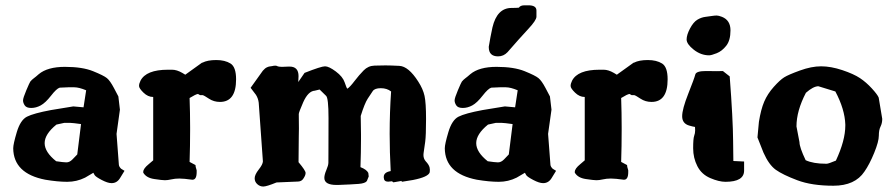

<svg xmlns="http://www.w3.org/2000/svg" viewBox="-20 -678 3332 716"><path d="M242.7 -219.7H219.2L190.4 -213.4Q146.5 -177.7 146.5 -144.3Q146.5 -110.8 189.5 -76.7Q215.3 -72.8 227.3 -72.5Q239.3 -72.3 250.2 -83.5Q261.2 -94.7 268.1 -102.1Q274.9 -159.2 282.2 -215.3Q251 -219.7 242.7 -219.7ZM421.4 -318.4 427.2 -269 414.6 -178.7 423.3 -63.5Q423.8 -56.6 431.6 -48.8L444.3 -41L428.7 -15.6Q417 4.9 396.5 4.9H395.5Q381.8 4.9 359.4 -6.8Q336.9 -18.6 333 -24.9Q329.1 -31.2 328.1 -33.7L297.4 -15.6Q266.1 0 230.7 0Q195.3 0 148.9 -7.8Q30.3 -30.8 29.3 -125Q29.3 -140.6 42.7 -185.5Q56.2 -230.5 80.6 -242.9Q105 -255.4 170.4 -267.6L253.4 -281.2L291.5 -277.8Q296.9 -309.6 301.3 -341.3Q274.4 -352.5 256.8 -352.5H234.9L202.6 -351.1Q190.9 -347.7 170.2 -321Q149.4 -294.4 131.8 -284.9Q114.3 -275.4 96.4 -275.4Q78.6 -275.4 72.3 -284.9Q65.9 -294.4 65.9 -303.5Q65.9 -312.5 78.1 -341.3Q90.3 -370.1 93 -373.8Q95.7 -377.4 99.1 -380.4Q102.5 -383.8 105.5 -385.7Q108.4 -387.7 114.3 -392.6Q120.1 -397.5 124.5 -401.4Q157.2 -428.7 222.2 -428.7Q287.1 -428.7 326.9 -412.6Q366.7 -396.5 378.7 -386.7Q390.6 -377 405 -349.6Q419.4 -322.3 421.4 -318.4Z M696.8 -7.8Q665 -12.2 648.7 -12.2Q632.3 -12.2 618.7 -9Q605 -5.9 595 -5.9Q585 -5.9 555.7 -10.3Q525.4 -14.6 514.2 -34.2V-37.1Q514.2 -49.3 534.7 -65.9L551.3 -80.1V-316.4H550.8Q531.7 -316.4 515.1 -332.5Q498.5 -348.6 498.5 -357.4Q498.5 -366.2 503.9 -377Q524.9 -418 606.4 -418H621.6Q639.2 -418 659.7 -406.2L670.9 -399.4L733.4 -444.3H734.9Q753.9 -454.1 786.4 -454.1Q818.8 -454.1 839.6 -441.2Q860.4 -428.2 860.4 -382.3Q860.4 -297.9 800.3 -297.9Q777.3 -297.9 759 -310.1Q740.7 -322.3 735.8 -323.2H726.1L718.3 -327.6Q710 -326.7 687 -312.5Q689 -257.3 689 -203.6Q689 -198.7 689 -192.9Q689 -133.3 687 -74.2Q708.5 -63 709 -62.5Q708.5 -58.1 713.4 -43V-36.1Q713.4 -7.8 697.8 -7.8Z M1325.2 -245.6Q1326.2 -214.4 1326.2 -177.7Q1326.2 -168.9 1326.2 -159.2Q1326.2 -111.3 1324.2 -54.7Q1347.2 -45.9 1353.5 -33.2L1355 -20L1348.1 -2.9Q1341.8 5.9 1317.1 7.8Q1292.5 9.8 1241.2 11.7Q1237.8 11.7 1234.9 11.7Q1189.5 11.7 1189.5 -14.6Q1189.5 -26.4 1197 -43.9Q1204.6 -61.5 1204.6 -71.3Q1204.6 -81.1 1204.8 -110.1Q1205.1 -139.2 1205.1 -237.3Q1205.1 -313.5 1195.8 -320.8L1171.9 -344.2L1153.8 -339.8Q1129.4 -338.4 1110.8 -296.9Q1094.2 -258.8 1094.2 -252.9Q1094.7 -227.1 1094.7 -198.7Q1094.2 -184.6 1094.2 -168.9Q1094.2 -124 1093.3 -73.2Q1119.6 -42 1119.6 -33.2V-32.7Q1119.6 -24.4 1111.8 -12.7Q1105 -1.5 1091.8 -1L1011.2 2.4Q974.1 17.6 961.7 17.6Q949.2 17.6 939.5 8.8Q929.7 0 929.7 -13.2Q929.7 -26.4 944.8 -45.7Q960 -64.9 960.4 -76.2L944.8 -294.9Q942.9 -311 934.6 -324.2L914.6 -350.6L960 -414.1Q968.3 -423.8 975.6 -427Q982.9 -430.2 985.8 -430.2Q988.8 -430.2 995.1 -431.6Q1001 -433.1 1005.9 -433.1Q1006.8 -433.1 1007.3 -433.1Q1011.7 -433.1 1015.6 -430.7Q1018.1 -429.2 1031.2 -428.7Q1041 -428.7 1056.6 -429.7Q1058.6 -429.7 1060.1 -429.7Q1093.3 -429.7 1093.3 -394L1092.3 -372.1L1115.7 -406.2Q1177.7 -430.7 1192.1 -430.7Q1206.5 -430.7 1232.4 -411.4Q1258.3 -392.1 1265.4 -370.6Q1272.5 -349.1 1275.4 -347.2Q1285.2 -353.5 1302.2 -376Q1319.3 -398.4 1336.2 -415.5Q1353 -432.6 1376.5 -433.3Q1399.9 -434.1 1417.5 -434.1Q1435.1 -434.1 1469.2 -432.4Q1503.4 -430.7 1539.6 -374Q1557.6 -346.2 1563.2 -320.3Q1568.8 -294.4 1568.8 -233.9Q1568.8 -173.3 1565.7 -149.7Q1562.5 -126 1559.6 -106.9Q1559.1 -103.5 1559.1 -100.1Q1559.1 -85.9 1567.9 -76.2Q1579.1 -64.5 1582 -53.7Q1583 -49.3 1583 -45.9Q1583 -44.9 1583 -43.5Q1583 -39.6 1582.5 -35.6Q1577.6 -18.1 1520 -6.8L1478 0V-3.4L1446.8 2Q1442.4 -2 1441.4 -2L1427.2 -0.5Q1411.6 -0.5 1411.1 -16.1V-18.1Q1411.1 -35.6 1437 -40Q1433.1 -110.8 1433.1 -178.2Q1433.1 -259.8 1438.5 -336.9Q1422.9 -349.1 1400.1 -349.1Q1377.4 -349.1 1370.1 -338.4Q1362.8 -327.6 1351.3 -310.1Q1339.8 -292.5 1325.2 -245.6Z M1950.7 -658.2Q1980.5 -658.2 1980.5 -638.7V-615.7Q1980.5 -602.5 1949.2 -569.1Q1918 -535.6 1872.6 -483.4Q1857.9 -467.8 1837.4 -467.8Q1802.7 -467.8 1802.7 -502.4Q1802.7 -502.9 1802.7 -503.4V-503.9Q1808.6 -539.6 1816.4 -575.7Q1833.5 -648.4 1887.7 -648.4Q1887.7 -648.4 1888.2 -648.4Q1906.7 -648.4 1915 -649.4Q1920.4 -658.2 1936 -658.2ZM1852.1 -219.7H1828.6L1799.8 -213.4Q1755.9 -177.7 1755.9 -144.3Q1755.9 -110.8 1798.8 -76.7Q1824.7 -72.8 1836.7 -72.5Q1848.6 -72.3 1859.6 -83.5Q1870.6 -94.7 1877.4 -102.1Q1884.3 -159.2 1891.6 -215.3Q1860.4 -219.7 1852.1 -219.7ZM2030.8 -318.4 2036.6 -269 2023.9 -178.7 2032.7 -63.5Q2033.2 -56.6 2041 -48.8L2053.7 -41L2038.1 -15.6Q2026.4 4.9 2005.9 4.9H2004.9Q1991.2 4.9 1968.8 -6.8Q1946.3 -18.6 1942.4 -24.9Q1938.5 -31.2 1937.5 -33.7L1906.7 -15.6Q1875.5 0 1840.1 0Q1804.7 0 1758.3 -7.8Q1639.6 -30.8 1638.7 -125Q1638.7 -140.6 1652.1 -185.5Q1665.5 -230.5 1689.9 -242.9Q1714.4 -255.4 1779.8 -267.6L1862.8 -281.2L1900.9 -277.8Q1906.2 -309.6 1910.6 -341.3Q1883.8 -352.5 1866.2 -352.5H1844.2L1812 -351.1Q1800.3 -347.7 1779.5 -321Q1758.8 -294.4 1741.2 -284.9Q1723.6 -275.4 1705.8 -275.4Q1688 -275.4 1681.6 -284.9Q1675.3 -294.4 1675.3 -303.5Q1675.3 -312.5 1687.5 -341.3Q1699.7 -370.1 1702.4 -373.8Q1705.1 -377.4 1708.5 -380.4Q1711.9 -383.8 1714.8 -385.7Q1717.8 -387.7 1723.6 -392.6Q1729.5 -397.5 1733.9 -401.4Q1766.6 -428.7 1831.5 -428.7Q1896.5 -428.7 1936.3 -412.6Q1976.1 -396.5 1988 -386.7Q2000 -377 2014.4 -349.6Q2028.8 -322.3 2030.8 -318.4Z M2306.2 -7.8Q2274.4 -12.2 2258.1 -12.2Q2241.7 -12.2 2228 -9Q2214.4 -5.9 2204.3 -5.9Q2194.3 -5.9 2165 -10.3Q2134.8 -14.6 2123.5 -34.2V-37.1Q2123.5 -49.3 2144 -65.9L2160.6 -80.1V-316.4H2160.2Q2141.1 -316.4 2124.5 -332.5Q2107.9 -348.6 2107.9 -357.4Q2107.9 -366.2 2113.3 -377Q2134.3 -418 2215.8 -418H2231Q2248.5 -418 2269 -406.2L2280.3 -399.4L2342.8 -444.3H2344.2Q2363.3 -454.1 2395.8 -454.1Q2428.2 -454.1 2449 -441.2Q2469.7 -428.2 2469.7 -382.3Q2469.7 -297.9 2409.7 -297.9Q2386.7 -297.9 2368.4 -310.1Q2350.1 -322.3 2345.2 -323.2H2335.4L2327.6 -327.6Q2319.3 -326.7 2296.4 -312.5Q2298.3 -257.3 2298.3 -203.6Q2298.3 -198.7 2298.3 -192.9Q2298.3 -133.3 2296.4 -74.2Q2317.9 -63 2318.4 -62.5Q2317.9 -58.1 2322.8 -43V-36.1Q2322.8 -7.8 2307.1 -7.8Z M2672.4 -615.2Q2704.1 -602.5 2704.1 -564.9Q2704.1 -527.3 2688.2 -507.3Q2672.4 -487.3 2652.6 -479.5Q2632.8 -471.7 2624.5 -471.7Q2593.8 -471.7 2567.1 -492.7Q2540.5 -513.7 2540.5 -530.8Q2540.5 -547.9 2553.2 -571.8Q2565.9 -595.7 2580.6 -604.5Q2595.2 -613.3 2611.1 -615.2Q2627 -617.2 2636.5 -618.7Q2646 -620.1 2652.8 -620.1Q2659.7 -620.1 2672.4 -615.2ZM2754.9 -42Q2754.9 0 2685.5 0Q2661.1 0 2628.7 -13.9Q2596.2 -27.8 2580.6 -58.3Q2564.9 -88.9 2564.9 -125Q2564.9 -161.1 2568.6 -171.1Q2572.3 -181.2 2572.3 -191.4Q2572.3 -201.7 2571.8 -204.6Q2568.4 -205.1 2562.3 -206.5Q2556.2 -208 2549.3 -210Q2523.9 -217.8 2523.9 -244.4Q2523.9 -271 2546.6 -328.4Q2569.3 -385.7 2572.8 -399.9Q2575.7 -413.1 2612.3 -413.1Q2614.3 -413.1 2617.2 -413.1Q2637.7 -412.6 2652.3 -412.6Q2667 -412.6 2675.8 -413.1Q2688.5 -402.8 2701.2 -393.1Q2713.4 -232.4 2713.9 -151.9L2714.8 -77.6L2754.9 -75.7Z M3095.2 -336.9Q3095.2 -336.9 3031.7 -356.4Q3012.7 -356 2985.4 -332Q2950.2 -264.6 2950.2 -206.5L2961.4 -147.9Q2961.4 -128.9 2984.4 -80.6Q3012.7 -67.4 3060.1 -67.4H3063Q3069.3 -67.4 3097.2 -79.1Q3132.3 -154.3 3132.3 -209.5Q3132.3 -211.9 3132.3 -213.9Q3130.4 -270.5 3095.2 -336.9ZM3256.8 -314 3270 -234.9V-234.4Q3270 -218.8 3263.7 -206.1Q3257.3 -193.4 3257.3 -171.9Q3257.3 -150.4 3240 -107.9Q3222.7 -65.4 3203.6 -38.1Q3168.5 14.6 3087.9 14.6Q3007.3 14.6 2953.1 -5.9Q2898.9 -26.4 2873 -44.9Q2847.2 -63.5 2827.1 -108.9L2804.7 -165.5L2810.1 -223.6Q2817.4 -269.5 2829.8 -298.8Q2842.3 -328.1 2865.5 -354Q2888.7 -379.9 2904.3 -389.6Q2919.9 -399.4 2962.9 -415Q3005.9 -430.7 3042.2 -430.7Q3078.6 -430.7 3121.1 -416.5Q3163.6 -402.3 3187 -386.7Q3210.4 -371.1 3231.4 -348.1Q3252.4 -325.2 3256.8 -314Z"/></svg>

Font: Drukaatie burti
Style: Bold
Weight: 700
Version: Version 0.14